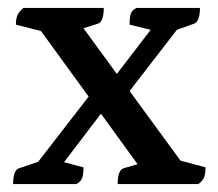

<svg xmlns="http://www.w3.org/2000/svg" viewBox="-20 -463 549 483"><path d="M13 0Q13 -36 29 -40L76 -56L203 -220L83 -385L20 -401Q20 -417 24.5 -426Q29 -435 39 -443H241Q241 -407 225 -403L190 -392L274 -277L359 -388L306 -401Q306 -421 309.5 -429.5Q313 -438 323 -443H483Q483 -408 467 -403L425 -388L306 -234L434 -59L497 -42Q497 -26 493.5 -17Q490 -8 479 0H276Q276 -36 292 -40L326 -50L234 -177L141 -55L190 -42Q190 -22 186 -13.5Q182 -5 172 0Z"/></svg>

Font: Petrona Medium
Style: Regular
Weight: 500
Designer: Ringo R. Seeber
Foundry: Ringo R. Seeber
Version: Version 2.001; ttfautohint (v1.8.3)